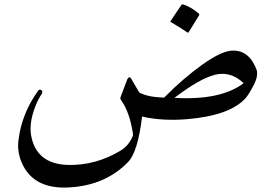

<svg xmlns="http://www.w3.org/2000/svg" viewBox="-20 -623 1252 873"><path d="M1039 -393Q1114 -394 1147 -305Q1155 -277 1133 -235Q1111 -193 1097 -177Q1025 -97 829 -81Q718 -72 626 -93Q607 68 562 114Q460 219 298 229Q119 241 71 96Q65 77 63 54.5Q61 32 65 7Q71 -37 85 -78.5Q99 -120 120 -158Q129 -174 137.5 -187Q146 -200 153 -210Q158 -217 164 -215Q171 -213 172 -208Q173 -203 170 -196Q155 -175 143 -145Q112 -69 121 -10Q143 122 288 127Q415 130 528 62Q565 40 583 -3Q586 -8 584 -18Q569 -113 533 -164Q525 -175 528 -181L559 -263Q568 -279 576 -266L613 -203Q647 -182 726 -179Q813 -267 901 -330Q990 -393 1039 -393ZM1088 -245Q1028 -301 957 -283Q887 -265 773 -178Q984 -166 1088 -245ZM805 -601Q807 -604 813 -603Q853 -589 884 -561Q888 -557 885 -553L838 -477Q835 -472 828 -478Q824 -481 807 -492Q790 -503 758 -522Q753 -525 756 -528Z"/></svg>

Font: Amiri Modified
Style: Regular
Weight: 400
Version: 0.117-H1